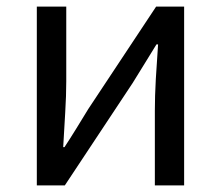

<svg xmlns="http://www.w3.org/2000/svg" viewBox="-20 -563 671 583"><path d="M91.8 0V-543H181.2V-315.9Q181.2 -273.4 178 -220.9Q174.8 -168.5 171.9 -116.2H175.8Q191.9 -140.6 212.4 -173.8Q232.9 -207 248 -231.9L454.1 -543H539.1V0H450.2V-227.1Q450.2 -270.5 453.1 -322.5Q456.1 -374.5 460 -428.2H455.1Q439.5 -402.3 418.7 -369.1Q397.9 -335.9 382.8 -311L176.8 0Z"/></svg>

Font: Source Han Sans CN
Style: Regular
Weight: 400
Designer: Ryoko NISHIZUKA  (kana, bopomofo & ideographs); Paul D. Hunt (Latin, Greek & Cyrillic); Sandoll Communications , Soo-you
Foundry: Adobe
Version: Version 2.004;hotconv 1.0.118;makeotfexe 2.5.65603